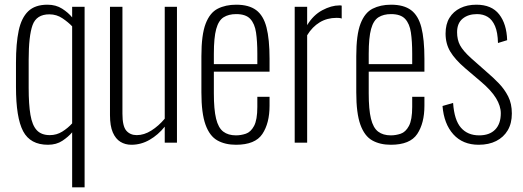

<svg xmlns="http://www.w3.org/2000/svg" viewBox="-20 -607 2225 817"><path d="M287 190V-44Q271 -25 245.5 -8Q220 9 184 9Q109 9 78.5 -48.5Q48 -106 48 -237V-340Q48 -422 59.5 -476.5Q71 -531 100 -559Q129 -587 182 -587Q218 -587 244.5 -570Q271 -553 287 -533V-578H340V190ZM192 -32Q221 -32 245 -47Q269 -62 287 -82V-495Q271 -512 246 -529Q221 -546 190 -546Q135 -546 118.5 -500Q102 -454 102 -353V-233Q102 -163 109.5 -118.5Q117 -74 136.5 -53Q156 -32 192 -32Z M539 9Q513 9 492.5 -3.5Q472 -16 460 -43.5Q448 -71 448 -117V-578H501V-123Q501 -70 517.5 -51Q534 -32 562 -32Q593 -32 624 -51.5Q655 -71 681 -102V-578H733V0H681V-68Q653 -33 616.5 -12Q580 9 539 9Z M984 9Q938 9 905 -9.5Q872 -28 854.5 -76.5Q837 -125 837 -214V-368Q837 -459 855 -506Q873 -553 906.5 -570Q940 -587 985 -587Q1039 -587 1070 -564Q1101 -541 1114 -490.5Q1127 -440 1127 -357V-302H890V-210Q890 -141 899.5 -102Q909 -63 930 -47Q951 -31 984 -31Q1005 -31 1026 -38Q1047 -45 1061 -71Q1075 -97 1075 -152V-195H1127V-157Q1127 -83 1096.5 -37Q1066 9 984 9ZM890 -334H1075V-379Q1075 -431 1069.5 -468.5Q1064 -506 1045 -526.5Q1026 -547 985 -547Q953 -547 931.5 -533.5Q910 -520 900 -483.5Q890 -447 890 -378Z M1234 0V-578H1287V-500Q1313 -543 1351.5 -563.5Q1390 -584 1424 -584Q1426 -584 1428.5 -584Q1431 -584 1434 -583V-528Q1430 -530 1423.5 -530.5Q1417 -531 1412 -531Q1372 -531 1340.5 -512Q1309 -493 1287 -457V0Z M1643 9Q1597 9 1564 -9.5Q1531 -28 1513.5 -76.5Q1496 -125 1496 -214V-368Q1496 -459 1514 -506Q1532 -553 1565.5 -570Q1599 -587 1644 -587Q1698 -587 1729 -564Q1760 -541 1773 -490.5Q1786 -440 1786 -357V-302H1549V-210Q1549 -141 1558.5 -102Q1568 -63 1589 -47Q1610 -31 1643 -31Q1664 -31 1685 -38Q1706 -45 1720 -71Q1734 -97 1734 -152V-195H1786V-157Q1786 -83 1755.5 -37Q1725 9 1643 9ZM1549 -334H1734V-379Q1734 -431 1728.5 -468.5Q1723 -506 1704 -526.5Q1685 -547 1644 -547Q1612 -547 1590.5 -533.5Q1569 -520 1559 -483.5Q1549 -447 1549 -378Z M2017 9Q1949 9 1909 -35.5Q1869 -80 1863 -156L1908 -169Q1913 -96 1941.5 -63.5Q1970 -31 2019 -31Q2063 -31 2087 -55.5Q2111 -80 2111 -125Q2111 -156 2090.5 -189.5Q2070 -223 2026 -260L1959 -317Q1916 -354 1896 -387.5Q1876 -421 1876 -464Q1876 -504 1892.5 -531Q1909 -558 1938.5 -572.5Q1968 -587 2007 -587Q2072 -587 2104 -546Q2136 -505 2138 -436L2099 -424Q2098 -469 2086.5 -496Q2075 -523 2055.5 -535Q2036 -547 2010 -547Q1972 -547 1948.5 -527.5Q1925 -508 1925 -470Q1925 -438 1937.5 -414.5Q1950 -391 1984 -360L2053 -299Q2079 -277 2103 -252Q2127 -227 2142.5 -196.5Q2158 -166 2158 -124Q2158 -82 2140.5 -52.5Q2123 -23 2091.5 -7Q2060 9 2017 9Z"/></svg>

Font: Oswald ExtraLight
Style: Regular
Weight: 250
Designer: Vernon Adams
Foundry: Vernon Adams
Version: Version 4.103;gftools[0.9.33.dev8+g029e19f]